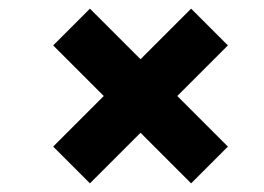

<svg xmlns="http://www.w3.org/2000/svg" viewBox="-20 -522 610 444"><path d="M220 -300 103 -417 188 -502 305 -385 422 -502 507 -417 390 -300 507 -183 422 -98 305 -215 188 -98 103 -183Z"/></svg>

Font: Share
Style: Bold Italic
Weight: 700
Designer: Ralph du Carrois
Version: Version 1.002